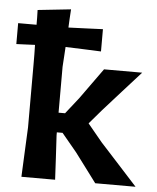

<svg xmlns="http://www.w3.org/2000/svg" viewBox="-63 -791 684 837"><g transform="rotate(5 279.0 -373.0)"><path d="M62 0Q64.5 -54.5 66.8 -104.8Q69 -155 72 -217V-493.5Q72 -515 71.8 -536Q71.5 -557 71 -578Q51.5 -577 31.2 -576.2Q11 -575.5 -10.5 -574.5V-666H70Q70 -682 69.8 -698.2Q69.5 -714.5 69 -730.5L214 -746Q212.5 -726.5 211.5 -706.5Q210.5 -686.5 209.5 -666Q245.5 -667.5 282.2 -668.8Q319 -670 360 -672V-574.5Q318 -576.5 280 -577.8Q242 -579 204.5 -580.5Q203 -559 201.8 -537.5Q200.5 -516 199 -493.5V-292.5H227.5L284.5 -365Q308 -398 332 -431.2Q356 -464.5 380 -498H547Q506.5 -453.5 466.8 -409Q427 -364.5 387.5 -320.5L333.5 -257.5L397.5 -180Q438.5 -135 479.8 -89.8Q521 -44.5 561.5 0H385Q361.5 -31.5 337.8 -63.2Q314 -95 290 -127L224 -206.5H199V-193Q202 -141 204.5 -95.2Q207 -49.5 209.5 0Z"/></g></svg>

Font: Commissioner Loud SemiBold
Style: Regular
Weight: 600
Designer: Kostas Bartsokas
Foundry: Kostas Bartsokas
Version: Version 1.000; ttfautohint (v1.8.3)